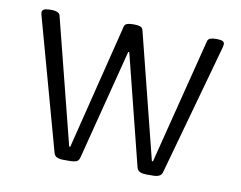

<svg xmlns="http://www.w3.org/2000/svg" viewBox="-63 -609 874 695"><g transform="rotate(10 373.5 -261.5)"><path d="M209 2Q196 2 186.5 -2Q177 -6 174 -17L42 -495Q41 -498 40 -502.5Q39 -507 39 -510Q39 -518 46.5 -521.5Q54 -525 69 -525H75Q86 -525 94.5 -521.5Q103 -518 105 -511L222 -49H226L341 -511Q343 -519 351 -522Q359 -525 372 -525H380Q391 -525 399.5 -522Q408 -519 410 -510L526 -49H530L647 -511Q649 -519 657 -522Q665 -525 677 -525H682Q696 -525 702.5 -521.5Q709 -518 709 -511Q709 -508 708 -503.5Q707 -499 706 -495L573 -17Q570 -6 561 -2Q552 2 539 2H514Q501 2 491.5 -2Q482 -6 479 -17L377 -423H373L269 -17Q266 -5 257 -1.5Q248 2 234 2Z"/></g></svg>

Font: Asap Light
Style: Regular
Weight: 300
Designer: Pablo Cosgaya
Foundry: Omnibus-Type
Version: Version 3.001